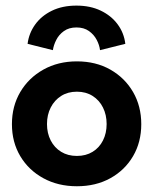

<svg xmlns="http://www.w3.org/2000/svg" viewBox="-20 -636 550 668"><path d="M247.5 12Q182 12 130.8 -16Q79.5 -44 50.5 -92.8Q21.5 -141.5 21.5 -204Q21.5 -266.5 50.5 -315.8Q79.5 -365 130.8 -393.8Q182 -422.5 247.5 -422.5Q313.5 -422.5 364 -393.8Q414.5 -365 443 -315.8Q471.5 -266.5 471.5 -204Q471.5 -141.5 443 -92.8Q414.5 -44 364 -16Q313.5 12 247.5 12ZM247.5 -93.5Q279 -93.5 302.2 -107.8Q325.5 -122 338.2 -147.2Q351 -172.5 351 -204.5Q351 -236.5 338.2 -262Q325.5 -287.5 302.2 -302.2Q279 -317 247.5 -317Q216 -317 192.8 -302.2Q169.5 -287.5 156.5 -262Q143.5 -236.5 143.5 -204.5Q143.5 -172.5 156.5 -147.2Q169.5 -122 192.8 -107.8Q216 -93.5 247.5 -93.5ZM164 -461.5 76 -483.5Q80.5 -520 102 -550.2Q123.5 -580.5 160.2 -598.5Q197 -616.5 246 -616.5Q294 -616.5 330.5 -599Q367 -581.5 389.2 -551.5Q411.5 -521.5 416 -483.5L328 -461.5Q326 -479 316.5 -497.2Q307 -515.5 289.5 -528Q272 -540.5 246 -540.5Q220 -540.5 202.5 -528Q185 -515.5 175.8 -497.2Q166.5 -479 164 -461.5Z"/></svg>

Font: League Spartan Thin SemiBold
Style: Regular
Weight: 600
Version: Version 2.002